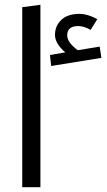

<svg xmlns="http://www.w3.org/2000/svg" viewBox="-20 -783 449 803"><path d="M73 0V-753L149 -763V0ZM397 -588 404 -541 194 -507 189 -553 253 -564Q210 -601 210 -637Q210 -675 236.5 -700Q263 -725 313 -725Q346 -725 387 -703L359 -658Q331 -674 307 -674Q261 -674 261 -635Q261 -606 305 -573Z"/></svg>

Font: FiraGO Book
Style: Regular
Weight: 350
Designer: bBox Type
Foundry: bBox Type GmbH
Version: Version 1.001;PS 001.001;hotconv 1.0.88;makeotf.lib2.5.64775